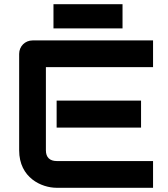

<svg xmlns="http://www.w3.org/2000/svg" viewBox="-20 -892 796 912"><path d="M650 -414H249V-286H650ZM707 -127H250C216 -127 198 -145 198 -178V-573H707V-700H135C99 -700 71 -672 71 -636V-178C71 -47 178 0 249 0H707ZM562 -757V-872H234V-757Z"/></svg>

Font: Audiowide
Style: Regular
Weight: 400
Designer: Astigmatic (AOETI)
Foundry: Astigmatic (AOETI)
Version: Version 1.002